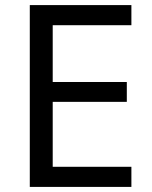

<svg xmlns="http://www.w3.org/2000/svg" viewBox="-20 -734 596 754"><path d="M496 0H97V-714H496V-635H187V-412H478V-334H187V-79H496Z"/></svg>

Font: Noto Sans Khudawadi
Style: Regular
Weight: 400
Designer: Monotype Design Team
Foundry: Monotype Imaging Inc.
Version: Version 2.003; ttfautohint (v1.8.4.7-5d5b)